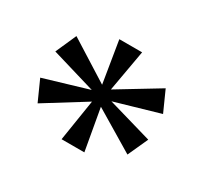

<svg xmlns="http://www.w3.org/2000/svg" viewBox="-89 -887 679 635"><g transform="rotate(30 250.0 -569.0)"><path d="M204 -378 229 -536 76 -441 41 -519 209 -569 41 -619 76 -698 230 -601 204 -760H291L263 -602L418 -696L453 -618L284 -569L453 -520L418 -443L263 -536L291 -378Z"/></g></svg>

Font: Noto Serif Yezidi
Style: Regular
Weight: 400
Designer: Dalton Maag Ltd
Foundry: Dalton Maag Ltd
Version: Version 1.001; ttfautohint (v1.8.4.7-5d5b)